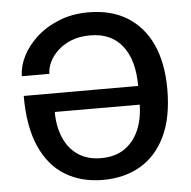

<svg xmlns="http://www.w3.org/2000/svg" viewBox="-53 -786 845 848"><g transform="rotate(-5 370.0 -361.5)"><path d="M370 10Q275 10 203.8 -32.8Q132.5 -75.5 92.8 -164Q53 -252.5 53 -390H560.5Q560.5 -504.5 511 -567.8Q461.5 -631 368 -631Q321.5 -631 285.5 -616.8Q249.5 -602.5 224.8 -579.5Q200 -556.5 187.2 -529.5Q174.5 -502.5 174.5 -477.5H52.5Q52.5 -519.5 74.5 -564.2Q96.5 -609 138 -647.2Q179.5 -685.5 238.2 -709.2Q297 -733 370 -733Q469.5 -733 540.5 -689.5Q611.5 -646 649.5 -563.8Q687.5 -481.5 687.5 -365Q687.5 -240 647.8 -156.8Q608 -73.5 536.8 -31.8Q465.5 10 370 10ZM370 -86.5Q432.5 -86.5 474.2 -115.2Q516 -144 537.5 -193.8Q559 -243.5 560 -307L183.5 -307.5Q183.5 -243.5 204.8 -193.5Q226 -143.5 267.8 -115Q309.5 -86.5 370 -86.5Z"/></g></svg>

Font: Public Sans Medium
Style: Regular
Weight: 500
Designer: The Public Sans Project Authors: Dan O. Williams and USWDS (Libre Franklin designed by Pablo Impallari and Rodrigo Fuenz
Version: Version 1.007